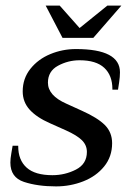

<svg xmlns="http://www.w3.org/2000/svg" viewBox="-20 -655 489 685"><path d="M17 -75Q17 -89 20.5 -108.5Q24 -128 25 -135H45V-133Q45 -84 75 -57Q105 -30 167 -30Q212 -30 251 -50Q290 -70 290 -113Q290 -137 272.5 -154.5Q255 -172 215 -190L159 -215Q111 -236 86 -263.5Q61 -291 61 -329Q61 -375 88.5 -409.5Q116 -444 159.5 -462Q203 -480 251 -480Q408 -480 408 -397Q408 -381 405 -361Q402 -341 401 -335H381V-337Q381 -386 352 -413Q323 -440 264 -440Q223 -440 187 -420.5Q151 -401 151 -360Q151 -314 217 -285L272 -260Q328 -235 354 -209Q380 -183 380 -144Q380 -96 351.5 -61Q323 -26 277 -8Q231 10 180 10Q114 10 65.5 -6Q17 -22 17 -75ZM203 -520 143 -635H193L264 -555L363 -635H413L313 -520Z"/></svg>

Font: Philosopher
Style: Italic
Weight: 400
Italic angle: -10°
Designer: Jovanny Lemonad
Foundry: Jovanny Lemonad
Version: Version 2.000